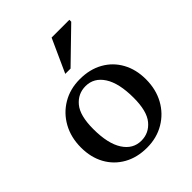

<svg xmlns="http://www.w3.org/2000/svg" viewBox="-194 -779 899 899"><g transform="rotate(-45 255.5 -329.5)"><path d="M253.5 11Q188 11 138.8 -16.8Q89.5 -44.5 62.2 -94Q35 -143.5 35 -208.5Q35 -275.5 63.8 -327.5Q92.5 -379.5 142.8 -409.2Q193 -439 257.5 -439Q323.5 -439 372.8 -411.2Q422 -383.5 449.2 -334Q476.5 -284.5 476.5 -219.5Q476.5 -152.5 447.8 -100.5Q419 -48.5 368.5 -18.8Q318 11 253.5 11ZM258 -31Q308.5 -31 341.5 -70.8Q374.5 -110.5 374.5 -199Q374.5 -295.5 341.8 -346.2Q309 -397 253.5 -397Q203 -397 170 -357.5Q137 -318 137 -229Q137 -132.5 169.8 -81.8Q202.5 -31 258 -31ZM227 -504.5 302 -670H419.5V-657.5L262 -504.5Z"/></g></svg>

Font: Newsreader Text Medium
Style: Regular
Weight: 500
Designer: Hugues Gentile
Foundry: Production Type
Version: Version 1.002